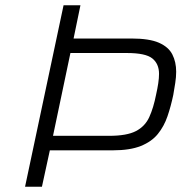

<svg xmlns="http://www.w3.org/2000/svg" viewBox="-20 -708 693 728"><path d="M75 0 221 -688H285L259 -562H478Q546 -562 582.5 -546Q619 -530 633.5 -501.5Q648 -473 648 -436Q648 -416 644.5 -393.5Q641 -371 637 -348Q628 -305 615 -267Q602 -229 578.5 -200Q555 -171 514 -154.5Q473 -138 408 -138H169L139 0ZM181 -193H394Q461 -193 495.5 -211Q530 -229 546 -264Q562 -299 572 -350Q577 -372 580 -392Q583 -412 583 -428Q583 -466 557.5 -486.5Q532 -507 461 -507H247Z"/></svg>

Font: Saira Light
Style: Italic
Weight: 300
Italic angle: -12°
Designer: Hector Gatti with collaboration of the Omnibus-Type team
Foundry: Omnibus-Type
Version: Version 1.100; ttfautohint (v1.8.3)